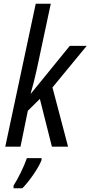

<svg xmlns="http://www.w3.org/2000/svg" viewBox="-20 -780 481 1021"><path d="M8 0H89L128 -191L192 -254L256 0H342L259 -315L441 -536H351L145 -283H143C154 -320 165 -362 176 -413L250 -760H170ZM52 207V221H99C136 184 187 110 201 71V61H123C109 103 74 174 52 207Z"/></svg>

Font: Noto Sans Condensed
Style: Italic
Weight: 400
Width: 3
Italic angle: -12°
Designer: Monotype Design Team
Foundry: Monotype Imaging Inc.
Version: Version 2.013